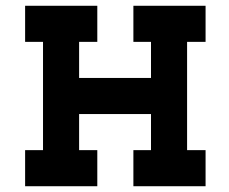

<svg xmlns="http://www.w3.org/2000/svg" viewBox="-20 -645 792 665"><path d="M67 -625H317V-500H254V-375H503V-500H442V-625H692V-500H628V-125H692V0H442V-125H503V-250H254V-125H317V0H67V-125H129V-500H67Z"/></svg>

Font: Eyechart
Style: Regular
Weight: 400
Designer: Peter Wiegel
Foundry: Peter Wiegel
Version: Version 1.000